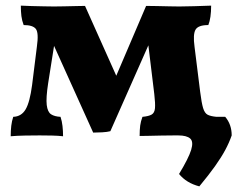

<svg xmlns="http://www.w3.org/2000/svg" viewBox="-20 -481 853 682"><path d="M311 -10 172 -318 151 -185Q143 -133 146 -108Q149 -83 161.5 -75Q174 -67 195 -66Q200 -51 202 -33.5Q204 -16 204 3Q187 1 165 0.5Q143 0 121 0Q98 0 69 0.5Q40 1 18 3Q18 -17 20 -34Q22 -51 27 -66Q56 -67 71 -92.5Q86 -118 94 -179L111 -315Q118 -364 107.5 -378Q97 -392 64 -392Q58 -408 56 -424Q54 -440 54 -461Q69 -460 92 -459.5Q115 -459 137 -458.5Q159 -458 172 -458Q184 -458 207.5 -458.5Q231 -459 253 -459.5Q275 -460 282 -460L393 -212L499 -460Q514 -460 537 -459.5Q560 -459 582 -458.5Q604 -458 617 -458Q636 -458 670 -459Q704 -460 730 -461Q730 -417 720 -392Q684 -392 674.5 -375.5Q665 -359 671 -315L691 -155Q696 -115 701.5 -97Q707 -79 717.5 -73.5Q728 -68 749 -66Q754 -51 756 -34Q758 -17 758 3Q752 2 731 1.5Q710 1 684 0.5Q658 0 634.5 0Q611 0 599 0Q578 0 553.5 0.5Q529 1 507.5 1.5Q486 2 476 2Q476 -20 478 -35Q480 -50 486 -66Q508 -68 518.5 -74Q529 -80 530.5 -96.5Q532 -113 528 -147L507 -320L372 -15Q361 -12 343 -11Q325 -10 311 -10ZM688 181Q642 169 616 137Q650 81 659 51.5Q668 22 655.5 11Q643 0 613 0V-66H780Q803 -39 803 0Q794 26 780 52Q766 78 744 109Q722 140 688 181Z"/></svg>

Font: Vollkorn ExtraBold
Style: Regular
Weight: 800
Designer: Friedrich Althausen
Foundry: Friedrich Althausen
Version: Version 5.000; ttfautohint (v1.8.3)